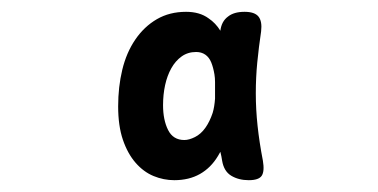

<svg xmlns="http://www.w3.org/2000/svg" viewBox="-20 -750 640 325"><path d="M275 -445Q257 -445 240 -452Q223 -459 209.5 -474.5Q196 -490 188 -513.5Q180 -537 180 -570Q180 -603 187 -632Q194 -661 209 -683Q224 -705 245.5 -717.5Q267 -730 295 -730Q318 -730 333 -719Q345 -711 353 -698Q355 -714 366 -722Q376 -730 394 -730Q411 -730 417.5 -722Q424 -714 422 -697Q418 -670 415.5 -644.5Q413 -619 413 -592Q413 -565 416 -537Q419 -509 425 -478Q428 -460 423 -452.5Q418 -445 401 -445Q384 -445 371.5 -452.5Q359 -460 356 -478Q355 -485 353 -493Q351 -489 349 -486Q337 -466 318.5 -455.5Q300 -445 275 -445ZM292 -513Q300 -513 310 -518Q320 -523 327.5 -533.5Q335 -544 340 -559Q343 -569 344 -583V-611Q344 -618 343 -624Q341 -636 337.5 -644.5Q334 -653 327.5 -657.5Q321 -662 312 -662Q298 -662 287.5 -654.5Q277 -647 270 -634.5Q263 -622 259.5 -606Q256 -590 256 -572Q256 -547 264.5 -530Q273 -513 292 -513Z"/></svg>

Font: Maple Mono
Style: Bold
Weight: 700
Monospace: yes
Designer: subframe7536
Version: Version 7.200